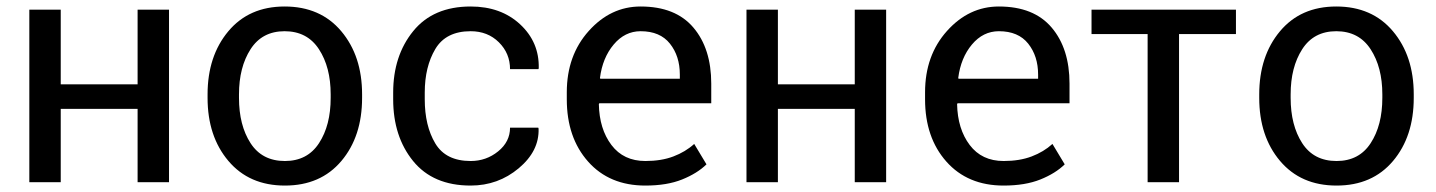

<svg xmlns="http://www.w3.org/2000/svg" viewBox="-20 -558 4397 588"><path d="M497.6 0H401.4V-224.6H166V0H69.8V-528.3H166V-299.8H401.4V-528.3H497.6Z M615.7 -269Q615.7 -386.2 679.2 -462.2Q742.7 -538.1 851.6 -538.1Q961.4 -538.1 1025.1 -462.4Q1088.9 -386.7 1088.9 -269V-258.3Q1088.9 -140.1 1025.4 -64.9Q961.9 10.3 852.5 10.3Q743.2 10.3 679.4 -65.2Q615.7 -140.6 615.7 -258.3ZM711.9 -258.3Q711.9 -174.3 747.3 -119.6Q782.7 -64.9 852.5 -64.9Q921.4 -64.9 957 -119.6Q992.7 -174.3 992.7 -258.3V-269Q992.7 -352.1 956.8 -407.2Q920.9 -462.4 851.6 -462.4Q782.7 -462.4 747.3 -407.2Q711.9 -352.1 711.9 -269Z M1421.4 -64.9Q1469.2 -64.9 1505.6 -94.5Q1542 -124 1542 -167H1628.4L1629.4 -164.1Q1631.8 -95.7 1568.6 -42.7Q1505.4 10.3 1421.4 10.3Q1306.2 10.3 1245.1 -64.9Q1184.1 -140.1 1184.1 -253.9V-274.4Q1184.1 -387.2 1245.4 -462.6Q1306.6 -538.1 1421.4 -538.1Q1514.2 -538.1 1573 -483.4Q1631.8 -428.7 1629.9 -349.1L1628.9 -346.2H1542Q1542 -394.5 1507.8 -428.5Q1473.6 -462.4 1421.4 -462.4Q1345.7 -462.4 1313.2 -408Q1280.8 -353.5 1280.8 -274.4V-253.9Q1280.8 -172.9 1313 -118.9Q1345.2 -64.9 1421.4 -64.9Z M1956.5 10.3Q1846.2 10.3 1781 -63.2Q1715.8 -136.7 1715.8 -253.9V-275.4Q1715.8 -388.2 1783 -463.1Q1850.1 -538.1 1941.9 -538.1Q2048.8 -538.1 2103.5 -473.6Q2158.2 -409.2 2158.2 -301.8V-241.7H1815.4L1814 -239.3Q1815.4 -163.1 1852.5 -114Q1889.6 -64.9 1956.5 -64.9Q2005.4 -64.9 2042.2 -78.9Q2079.1 -92.8 2106 -117.2L2143.6 -54.7Q2115.2 -26.9 2068.8 -8.3Q2022.5 10.3 1956.5 10.3ZM1941.9 -462.4Q1893.6 -462.4 1859.4 -421.6Q1825.2 -380.9 1817.4 -319.3L1818.4 -316.9H2062V-329.6Q2062 -386.2 2031.7 -424.3Q2001.5 -462.4 1941.9 -462.4Z M2693.8 0H2597.7V-224.6H2362.3V0H2266.1V-528.3H2362.3V-299.8H2597.7V-528.3H2693.8Z M3053.7 10.3Q2943.4 10.3 2878.2 -63.2Q2813 -136.7 2813 -253.9V-275.4Q2813 -388.2 2880.1 -463.1Q2947.3 -538.1 3039.1 -538.1Q3146 -538.1 3200.7 -473.6Q3255.4 -409.2 3255.4 -301.8V-241.7H2912.6L2911.1 -239.3Q2912.6 -163.1 2949.7 -114Q2986.8 -64.9 3053.7 -64.9Q3102.5 -64.9 3139.4 -78.9Q3176.3 -92.8 3203.1 -117.2L3240.7 -54.7Q3212.4 -26.9 3166 -8.3Q3119.6 10.3 3053.7 10.3ZM3039.1 -462.4Q2990.7 -462.4 2956.5 -421.6Q2922.4 -380.9 2914.6 -319.3L2915.5 -316.9H3159.2V-329.6Q3159.2 -386.2 3128.9 -424.3Q3098.6 -462.4 3039.1 -462.4Z M3765.1 -453.6H3590.8V0H3494.6V-453.6H3322.8V-528.3H3765.1Z M3836.4 -269Q3836.4 -386.2 3899.9 -462.2Q3963.4 -538.1 4072.3 -538.1Q4182.1 -538.1 4245.8 -462.4Q4309.6 -386.7 4309.6 -269V-258.3Q4309.6 -140.1 4246.1 -64.9Q4182.6 10.3 4073.2 10.3Q3963.9 10.3 3900.1 -65.2Q3836.4 -140.6 3836.4 -258.3ZM3932.6 -258.3Q3932.6 -174.3 3968 -119.6Q4003.4 -64.9 4073.2 -64.9Q4142.1 -64.9 4177.7 -119.6Q4213.4 -174.3 4213.4 -258.3V-269Q4213.4 -352.1 4177.5 -407.2Q4141.6 -462.4 4072.3 -462.4Q4003.4 -462.4 3968 -407.2Q3932.6 -352.1 3932.6 -269Z"/></svg>

Font: GeogebraSans
Style: Regular
Weight: 400
Designer: Google
Version: Version 1.100140; 2013